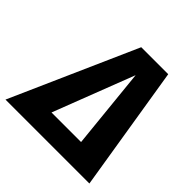

<svg xmlns="http://www.w3.org/2000/svg" viewBox="-232 -848 1001 1001"><g transform="rotate(45 269.0 -347.0)"><path d="M383 -122.2 337.7 -570 165 -122.2ZM255.2 -693.6H454.2L566.5 0H-52.2Z"/></g></svg>

Font: Fira Sans Variable
Style: Italic
Weight: 397
Italic angle: -8°
Designer: Carrois Corporate & Edenspiekermann AG
Foundry: Carrois Corporate GbR & Edenspiekermann AG
Version: Version 4.202